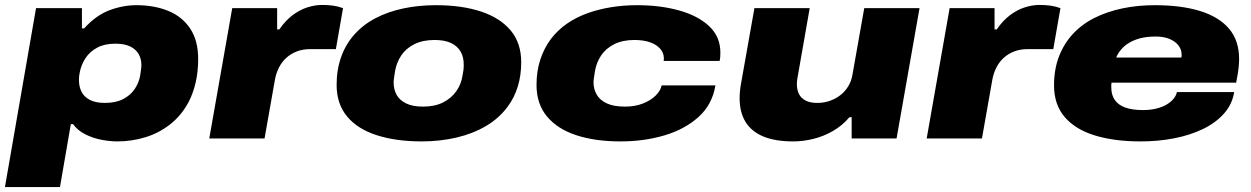

<svg xmlns="http://www.w3.org/2000/svg" viewBox="-38 -561 5071 778"><path d="M-18 197 108 -528H294V-446H303Q351 -499 405.5 -519.5Q460 -540 515 -540Q587 -540 643.5 -517Q700 -494 732.5 -445.5Q765 -397 765 -322Q765 -271 755 -227.5Q745 -184 727 -149Q698 -94 652.5 -58Q607 -22 551.5 -5Q496 12 438 12Q408 12 373.5 5.5Q339 -1 308 -16.5Q277 -32 258 -58H249L205 197ZM387 -144Q431 -144 461 -159.5Q491 -175 508 -200.5Q525 -226 530 -255Q532 -268 533 -276Q534 -284 534.5 -288.5Q535 -293 535 -297Q535 -322 524 -341.5Q513 -361 490 -372.5Q467 -384 429 -384Q386 -384 356 -368Q326 -352 308.5 -325.5Q291 -299 285 -267Q284 -260 283 -254.5Q282 -249 282 -244.5Q282 -240 282 -235Q282 -210 292.5 -189Q303 -168 326.5 -156Q350 -144 387 -144Z M810 0 903 -528H1085V-442H1094Q1118 -477 1147 -499Q1176 -521 1207 -531Q1238 -541 1267 -541Q1292 -541 1312.5 -538Q1333 -535 1352 -528L1323 -362H1220Q1189 -362 1164.5 -352.5Q1140 -343 1122 -326.5Q1104 -310 1092.5 -287.5Q1081 -265 1076 -238L1034 0Z M1671 12Q1567 12 1489 -13Q1411 -38 1368.5 -89Q1326 -140 1326 -217Q1326 -279 1344.5 -330.5Q1363 -382 1397 -420Q1433 -461 1484 -487.5Q1535 -514 1597 -527Q1659 -540 1728 -540Q1833 -540 1910.5 -514.5Q1988 -489 2031 -438Q2074 -387 2074 -309Q2074 -255 2060 -210Q2046 -165 2020 -130Q1985 -82 1931.5 -50.5Q1878 -19 1811.5 -3.5Q1745 12 1671 12ZM1676 -129Q1724 -129 1757.5 -146Q1791 -163 1811 -191.5Q1831 -220 1836 -254Q1839 -269 1840 -277.5Q1841 -286 1841 -291.5Q1841 -297 1841 -301Q1841 -329 1829 -351Q1817 -373 1791 -386Q1765 -399 1723 -399Q1675 -399 1641 -382Q1607 -365 1588 -336.5Q1569 -308 1563 -274Q1561 -260 1559.5 -251Q1558 -242 1557.5 -236.5Q1557 -231 1557 -227Q1557 -199 1569 -177Q1581 -155 1607.5 -142Q1634 -129 1676 -129Z M2476 12Q2374 12 2297.5 -13Q2221 -38 2178.5 -89Q2136 -140 2136 -217Q2136 -273 2151.5 -320Q2167 -367 2195 -404Q2222 -439 2258.5 -464.5Q2295 -490 2340 -506.5Q2385 -523 2436.5 -531.5Q2488 -540 2543 -540Q2638 -540 2714.5 -518.5Q2791 -497 2836 -454.5Q2881 -412 2881 -348Q2881 -340 2880.5 -331.5Q2880 -323 2878 -314H2651Q2652 -317 2652 -319.5Q2652 -322 2652 -325Q2652 -346 2637.5 -363Q2623 -380 2596.5 -389.5Q2570 -399 2533 -399Q2485 -399 2451 -382Q2417 -365 2398 -336.5Q2379 -308 2373 -274Q2371 -260 2369.5 -251Q2368 -242 2367.5 -237Q2367 -232 2367 -227Q2367 -200 2380 -177.5Q2393 -155 2421 -142Q2449 -129 2495 -129Q2535 -129 2567 -141.5Q2599 -154 2619 -174Q2639 -194 2643 -215H2861Q2848 -137 2792.5 -87Q2737 -37 2654.5 -12.5Q2572 12 2476 12Z M3176 12Q3103 12 3055 -8Q3007 -28 2983 -67Q2959 -106 2959 -163Q2959 -177 2960.5 -192.5Q2962 -208 2965 -224L3019 -528H3243L3193 -243Q3192 -237 3191.5 -231Q3191 -225 3191 -219Q3191 -197 3199.5 -180Q3208 -163 3226.5 -153.5Q3245 -144 3274 -144Q3301 -144 3325 -152.5Q3349 -161 3368 -176Q3387 -191 3399.5 -212Q3412 -233 3416 -257L3464 -528H3688L3595 0H3413V-86H3404Q3374 -51 3336 -29.5Q3298 -8 3257 2Q3216 12 3176 12Z M3717 0 3810 -528H3992V-442H4001Q4025 -477 4054 -499Q4083 -521 4114 -531Q4145 -541 4174 -541Q4199 -541 4219.5 -538Q4240 -535 4259 -528L4230 -362H4127Q4096 -362 4071.5 -352.5Q4047 -343 4029 -326.5Q4011 -310 3999.5 -287.5Q3988 -265 3983 -238L3941 0Z M4584 12Q4478 12 4399 -12Q4320 -36 4276.5 -86.5Q4233 -137 4233 -215Q4233 -280 4253 -332Q4273 -384 4309 -423Q4346 -463 4397 -488.5Q4448 -514 4510 -527Q4572 -540 4641 -540Q4748 -540 4824.5 -516.5Q4901 -493 4942 -445Q4983 -397 4983 -321Q4983 -308 4981 -287Q4979 -266 4971 -226H4466Q4465 -221 4465 -216.5Q4465 -212 4465 -207Q4465 -176 4479.5 -155.5Q4494 -135 4522.5 -125Q4551 -115 4593 -115Q4623 -115 4647.5 -121Q4672 -127 4689.5 -137.5Q4707 -148 4717.5 -161Q4728 -174 4731 -188H4963Q4955 -138 4921.5 -100.5Q4888 -63 4836 -38Q4784 -13 4719.5 -0.5Q4655 12 4584 12ZM4485 -328H4749Q4750 -331 4750 -334Q4750 -337 4750 -340Q4750 -360 4737.5 -376.5Q4725 -393 4701.5 -403Q4678 -413 4644 -413Q4600 -413 4567.5 -401.5Q4535 -390 4514.5 -370.5Q4494 -351 4485 -328Z"/></svg>

Font: Archivo Expanded Black
Style: Italic
Weight: 900
Width: 7
Italic angle: -10°
Designer: Hector Gatti
Foundry: Omnibus-Type
Version: Version 2.001